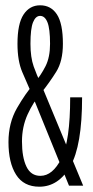

<svg xmlns="http://www.w3.org/2000/svg" viewBox="-20 -701 352 725"><path d="M128.5 4Q201 4 245.5 -73.2Q290 -150.5 290 -333.5H245Q245 -168.5 212 -102.8Q179 -37 132.5 -37Q96.5 -37 79.8 -72Q63 -107 63 -167Q63 -222 84.2 -268.8Q105.5 -315.5 135.5 -350Q167 -389.5 192.2 -429.8Q217.5 -470 217.5 -535.5Q217.5 -612 195 -646.5Q172.5 -681 131.5 -681Q92 -681 69 -646.2Q46 -611.5 46 -535.5Q46 -471.5 64 -429Q82 -386.5 97 -353L240.5 0H294L133.5 -387Q119.5 -415.5 107.2 -450Q95 -484.5 95 -535.5Q95 -593 104.8 -617Q114.5 -641 131.5 -641Q149.5 -641 159.2 -616.8Q169 -592.5 169 -535.5Q169 -485 152 -451.2Q135 -417.5 109 -386Q76.5 -349 44.2 -293Q12 -237 12 -164.5Q12 -86.5 40.8 -41.2Q69.5 4 128.5 4Z"/></svg>

Font: Anybody ExtraCondensed Light
Style: Regular
Weight: 300
Width: 2
Version: Version 1.113;gftools[0.9.25]